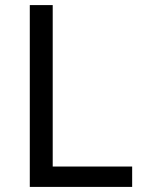

<svg xmlns="http://www.w3.org/2000/svg" viewBox="-20 -800 564 754"><path d="M97 -66H499V-146H187V-780H97Z"/></svg>

Font: Noto Sans Malayalam UI
Style: Regular
Weight: 400
Designer: Jelle Bosma - Monotype Design Team
Foundry: Monotype Imaging Inc.
Version: Version 2.104